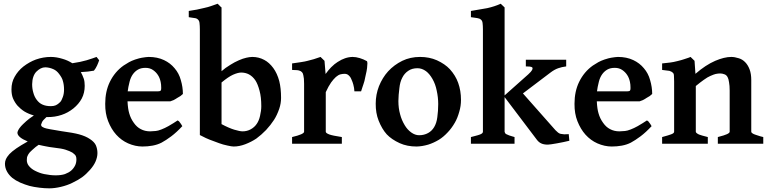

<svg xmlns="http://www.w3.org/2000/svg" viewBox="-20 -777 4157 1038"><path d="M326.2 -293Q326.2 -318.8 319.8 -339.8Q315.9 -356 299.8 -377Q286.6 -395 269 -402.8Q247.1 -412.6 225.1 -413.1Q211.9 -413.1 200 -407Q188 -400.9 177 -389.9Q166 -378.9 160.2 -361.8Q154.3 -345.7 153.8 -321.8Q153.8 -296.9 160.2 -275.9Q166 -253.9 178.2 -237.8Q191.4 -219.7 209 -211.9Q228 -203.1 254.9 -203.1Q271 -203.1 282 -208Q293 -212.9 305.2 -225.1Q313 -232.9 319.8 -252.9Q326.2 -270 326.2 -293ZM271 21Q246.1 18.1 228 14.2Q223.1 13.2 209.5 10.5Q195.8 7.8 189 5.9Q174.8 14.6 153.8 34.2Q138.7 47.4 133.8 56.2Q127 68.4 126 74.2Q125 79.1 125 88.9Q125 106 136.2 120.1Q149.4 136.2 168.9 146Q194.8 159.2 219.2 164.1Q252.4 170.9 280.8 170.9Q310.5 170.9 331.1 164.1Q352.1 156.2 365 145Q377.9 133.8 386.2 117.2Q393.1 103 393.1 84Q393.1 72.8 389.2 64.9Q385.3 58.1 371.1 47.9Q357.9 40 334 32.2Q314.9 25.9 271 21ZM438 -313Q438 -274.9 421.9 -244.1Q405.8 -214.4 377 -190.9Q347.2 -167 313 -155.8Q276.9 -143.6 235.8 -144H231Q210.9 -126 207 -116.2Q202.1 -104 202.1 -103Q202.1 -98.6 205.1 -94.2Q207 -91.3 219.2 -85.9Q225.1 -83 252 -78.1Q287.1 -71.3 312 -67.9Q377 -59.1 407.2 -50.8Q443.4 -41 466.8 -24.9Q489.7 -9.8 498 7.8Q506.8 27.8 506.8 50.8Q506.8 72.8 496.1 97.2Q486.3 119.1 466.8 141.1Q445.8 165 423.8 181.2Q400.9 197.3 370.1 211.9Q343.3 225.1 309.1 233.2Q274.9 241.2 247.1 241.2Q221.2 241.2 193.8 237.8Q161.6 233.9 139.2 228Q115.2 221.2 88.9 210Q64 198.7 46.9 185.1Q27.8 168.9 18.1 150.9Q6.8 130.9 6.8 107.9Q6.8 95.7 12.2 83Q16.1 73.2 30.8 56.2Q43 43 68.8 24.9Q90.8 9.8 129.9 -12.2Q73.7 -35.2 74.2 -60.1Q74.2 -64 79.1 -74.2Q83.5 -83 94.2 -95.2Q101.1 -103 122.1 -122.1Q135.3 -134.3 163.1 -152.8Q135.3 -160.6 112.8 -173.8Q91.8 -187 75.2 -205.1Q60.1 -222.2 49.8 -246.1Q42 -266.1 42 -293.9Q42 -332 59.1 -361.8Q77.1 -394 106 -417Q138.2 -441.9 173.8 -455.1Q213.9 -469.2 254.9 -469.2Q284.7 -469.2 317.9 -459Q345.7 -451.2 371.1 -435.1Q417 -441.9 448.2 -451.2Q482.9 -461.9 502 -469.2L516.1 -451.2Q516.1 -450.2 511.2 -438L504.9 -422.9Q502.9 -418 497.1 -408.2Q494.1 -403.3 487.8 -395Q465.8 -391.1 455.1 -390.1Q439.9 -389.2 417 -387.2Q424.8 -374 433.1 -351.1Q438 -335.9 438 -313Z M698.7 -376Q686.5 -358.9 680.7 -335.9Q672.9 -305.2 670.4 -283.2H833.5Q844.7 -283.2 848.6 -287.1Q851.6 -290 851.6 -300.8Q851.6 -320.8 848.6 -334Q843.8 -356 834.5 -370.1Q824.7 -386.2 807.6 -398.2Q790.5 -410.2 766.6 -410.2Q742.7 -410.2 726.6 -401.1Q710.4 -392.1 698.7 -376ZM968.8 -269Q961.9 -262.2 955.6 -257.8Q948.7 -252.9 937.5 -247.1Q936.5 -246.1 929.4 -241.9Q922.4 -237.8 918.5 -235.8Q914.6 -233.9 908 -231.9Q901.4 -230 900.4 -229H669.4Q671.4 -188 678.7 -164.1Q686.5 -136.2 703.6 -112.8Q719.7 -89.8 740.7 -79.1Q763.2 -66.9 791.5 -66.9Q801.3 -66.9 821.8 -68.8Q834 -69.8 852.5 -77.1Q870.6 -84 890.6 -95.2Q918.5 -111.3 940.4 -126Q944.3 -124 947.8 -121.1Q951.7 -117.2 955.6 -110.8Q957.5 -107.9 959 -106Q960.4 -104 961.4 -102.1Q962.4 -100.1 963.6 -98.1Q964.8 -96.2 965.8 -95.2Q935.1 -62 905.8 -40Q876.5 -18.1 853.5 -5.9Q831.5 5.4 804.7 10.3Q777.8 15.1 750.5 15.1Q711.4 15.1 672.4 -2Q636.2 -18.1 608.4 -48.8Q581.5 -78.6 564.5 -122.1Q548.3 -163.1 548.8 -215.8Q548.8 -282.7 573.7 -334Q600.6 -389.2 648.4 -422.9Q659.7 -430.7 677.7 -440.9Q691.9 -448.7 710.4 -455.1Q734.4 -462.9 746.6 -464.8Q770.5 -468.8 783.7 -469.2Q830.6 -469.2 866.7 -452.1Q900.9 -436 923.8 -408.2Q947.8 -380.4 957.5 -344.2Q968.8 -306.2 968.8 -269Z M1392.6 -203.1Q1392.6 -252 1383.3 -286.1Q1373.5 -323.2 1360.4 -342.8Q1346.2 -363.8 1325.7 -375Q1306.6 -384.8 1283.7 -384.8Q1266.6 -384.8 1239.7 -373Q1214.8 -361.8 1177.7 -331.1V-106Q1216.8 -85 1246.6 -75.9Q1276.4 -66.9 1291.5 -66.9Q1315.4 -66.9 1335.4 -77.9Q1355.5 -88.9 1367.7 -106.9Q1379.9 -124 1385.7 -149.9Q1392.6 -178.2 1392.6 -203.1ZM1499.5 -248Q1499.5 -218.3 1489.7 -189Q1477.5 -153.8 1461.4 -128.9Q1443.4 -101.1 1418.5 -74.2Q1392.6 -47.4 1365.7 -27.8Q1338.9 -9.8 1305.7 2.9Q1273.4 15.1 1243.7 15.1Q1232.4 15.1 1209.5 9.8Q1185.5 4.9 1164.6 -2.9L1113.3 -22Q1099.1 -26.9 1060.5 -46.9V-618.2Q1060.5 -637.2 1058.6 -652.8Q1057.6 -664.1 1050.5 -671.1Q1043.5 -678.2 1032.7 -679.2Q1027.8 -680.2 1016.1 -681.6Q1004.4 -683.1 1000.5 -684.1V-717.8Q1010.3 -719.7 1022 -721.4Q1033.7 -723.1 1044.4 -725.1L1083.5 -733.9Q1106.4 -738.8 1120.6 -744.1Q1144.5 -752 1156.7 -756.8L1161.6 -752L1168.5 -745.1Q1169.4 -744.1 1172.4 -741Q1175.3 -737.8 1177.7 -736.8V-392.1Q1197.8 -410.2 1225.6 -426.8Q1247.6 -440.9 1271.5 -451.2Q1293.5 -460.9 1311.5 -464.8Q1327.6 -468.8 1343.8 -469.2Q1378.9 -469.2 1408.7 -453.1Q1435.5 -439 1457.5 -409.2Q1478.5 -380.4 1489.7 -338.9Q1499.5 -299.8 1499.5 -248Z M1962.9 -446.8Q1965.8 -445.3 1966.3 -435.1Q1966.3 -429.2 1964.4 -409.2Q1962.4 -392.1 1958 -375Q1956.1 -369.1 1954.1 -357.2Q1952.1 -345.2 1950.2 -338.9Q1948.2 -332 1944.6 -321Q1940.9 -310.1 1939.9 -307.1Q1934.1 -287.1 1932.1 -283.2H1896Q1895 -302.2 1890.1 -319.8Q1887.2 -332 1878.9 -350.1Q1874 -362.3 1863.3 -371.1Q1855.5 -377.9 1842.3 -377.9Q1832.5 -377.9 1820.3 -375Q1809.1 -372.1 1795.9 -360.8Q1782.7 -348.6 1770 -331.1Q1755.9 -311 1741.2 -278.8V-64.9Q1741.2 -57.1 1761.2 -49.8Q1777.3 -43.9 1828.1 -36.1V0H1559.1V-36.1Q1624 -51.3 1624 -64.9V-324.2Q1624 -344.2 1623 -351.1Q1621.6 -361.8 1620.1 -369.1Q1619.1 -374 1617.2 -379.9Q1616.2 -381.8 1614.7 -383.3Q1613.3 -384.8 1613.3 -386.2Q1608.4 -391.1 1606 -392.1Q1600.1 -395 1596.2 -396Q1588.4 -397.9 1582 -397.9Q1567.9 -397.9 1559.1 -398.9V-434.1Q1568.8 -436 1585.9 -438Q1603 -439.9 1606 -440.9Q1631.8 -444.8 1643.1 -448.2L1676.3 -457Q1690.4 -460.9 1712.9 -469.2L1734.4 -448.2L1740.2 -377Q1753.9 -396.5 1770 -413.1Q1789.1 -432.1 1805.2 -441.9Q1827.1 -456.1 1845.2 -461.9Q1865.2 -468.8 1886.2 -469.2Q1904.3 -469.2 1925 -462.9Q1945.8 -456.5 1962.9 -446.8Z M2349.1 -214.8Q2349.1 -251 2340.8 -288.1Q2334 -322.3 2318.1 -350.1Q2302.2 -377.9 2283.2 -392.1Q2261.2 -408.2 2236.8 -408.2Q2207 -408.2 2187 -394Q2166 -379.9 2154.8 -356.9Q2142.6 -334 2139.2 -300.8Q2134.3 -263.7 2133.8 -231Q2133.8 -191.9 2143.1 -159.2Q2150.9 -128.4 2168 -100.1Q2182.1 -76.2 2203.1 -61Q2224.1 -45.9 2246.1 -45.9Q2272.9 -45.9 2294.9 -58.1Q2314.9 -69.3 2327.1 -89.8Q2340.3 -111.8 2344.2 -143.1Q2349.1 -177.7 2349.1 -214.8ZM2472.2 -236.8Q2472.2 -203.6 2462.9 -172.9Q2453.1 -137.7 2439 -113.8Q2421.9 -84 2400.9 -62Q2377 -36.1 2352.1 -21Q2323.2 -3.9 2294.9 4.9Q2261.7 14.6 2231.9 15.1Q2181.2 15.1 2141.1 -2.9Q2097.2 -22.9 2070.8 -50.8Q2044.9 -79.6 2026.9 -125Q2010.7 -166 2011.2 -216.8Q2011.2 -265.6 2028.8 -311Q2047.9 -357.9 2078.1 -391.1Q2110.4 -426.3 2154.8 -448.2Q2198.2 -469.2 2251 -469.2Q2300.8 -469.2 2341.8 -451.2Q2385.7 -431.2 2412.1 -402.8Q2442.9 -368.7 2457 -329.1Q2472.2 -286.6 2472.2 -236.8Z M2525.9 0V-36.1Q2533.7 -38.1 2544.9 -41Q2556.2 -43.9 2563 -45.9Q2569.8 -47.9 2574.7 -49.8Q2590.8 -55.7 2590.8 -64.9V-618.2Q2590.8 -637.2 2588.9 -652.8Q2587.4 -665 2580.1 -670.9Q2572.3 -677.7 2560.1 -679.2Q2556.2 -680.2 2543.9 -681.6Q2531.7 -683.1 2525.9 -684.1V-717.8Q2594.7 -729 2613.8 -732.9Q2653.8 -741.7 2687 -756.8L2708 -736.8V-261.2L2835.9 -375Q2852.5 -390.1 2856.9 -398.9Q2860.8 -406.7 2857.9 -412.1Q2856 -415 2844.7 -417Q2837.9 -418 2822.8 -418V-454.1H3041V-418Q3017.1 -415 2998 -408.2Q2978 -401.4 2956.1 -384.8L2807.1 -272L2982.9 -73.2Q2992.7 -63.5 2997.1 -60.1Q3004.9 -54.2 3011.7 -53.2Q3023.9 -51.3 3030.8 -50.8Q3045.9 -50.8 3054.7 -51.8L3058.1 -16.1Q3028.3 -9.3 3025.9 -8.8Q3007.8 -4.9 2990.7 -2Q2966.8 2 2960.9 2.9Q2942.9 4.9 2941.9 4.9Q2920.9 4.9 2907.7 -1Q2893.6 -6.8 2882.8 -21L2708 -252V-64.9Q2708 -63 2710 -59.1Q2711.9 -54.2 2716.8 -51.8Q2718.8 -50.8 2732.9 -44.9Q2736.8 -43 2746.8 -40.5Q2756.8 -38.1 2761.7 -36.1V0Z M3235.8 -376Q3223.6 -358.9 3217.8 -335.9Q3210 -305.2 3207.5 -283.2H3370.6Q3381.8 -283.2 3385.7 -287.1Q3388.7 -290 3388.7 -300.8Q3388.7 -320.8 3385.7 -334Q3380.9 -356 3371.6 -370.1Q3361.8 -386.2 3344.7 -398.2Q3327.6 -410.2 3303.7 -410.2Q3279.8 -410.2 3263.7 -401.1Q3247.6 -392.1 3235.8 -376ZM3505.9 -269Q3499 -262.2 3492.7 -257.8Q3485.8 -252.9 3474.6 -247.1Q3473.6 -246.1 3466.6 -241.9Q3459.5 -237.8 3455.6 -235.8Q3451.7 -233.9 3445.1 -231.9Q3438.5 -230 3437.5 -229H3206.5Q3208.5 -188 3215.8 -164.1Q3223.6 -136.2 3240.7 -112.8Q3256.8 -89.8 3277.8 -79.1Q3300.3 -66.9 3328.6 -66.9Q3338.4 -66.9 3358.9 -68.8Q3371.1 -69.8 3389.6 -77.1Q3407.7 -84 3427.7 -95.2Q3455.6 -111.3 3477.5 -126Q3481.4 -124 3484.9 -121.1Q3488.8 -117.2 3492.7 -110.8Q3494.6 -107.9 3496.1 -106Q3497.6 -104 3498.5 -102.1Q3499.5 -100.1 3500.7 -98.1Q3502 -96.2 3502.9 -95.2Q3472.2 -62 3442.9 -40Q3413.6 -18.1 3390.6 -5.9Q3368.7 5.4 3341.8 10.3Q3314.9 15.1 3287.6 15.1Q3248.5 15.1 3209.5 -2Q3173.3 -18.1 3145.5 -48.8Q3118.7 -78.6 3101.6 -122.1Q3085.4 -163.1 3085.9 -215.8Q3085.9 -282.7 3110.8 -334Q3137.7 -389.2 3185.5 -422.9Q3196.8 -430.7 3214.8 -440.9Q3229 -448.7 3247.6 -455.1Q3271.5 -462.9 3283.7 -464.8Q3307.6 -468.8 3320.8 -469.2Q3367.7 -469.2 3403.8 -452.1Q3438 -436 3460.9 -408.2Q3484.9 -380.4 3494.6 -344.2Q3505.9 -306.2 3505.9 -269Z M3860.8 0V-36.1Q3898.9 -45.9 3910.6 -51.8Q3924.8 -58.6 3924.8 -64.9V-287.1Q3924.8 -314 3921.4 -332Q3918.5 -352.1 3913.6 -359.9Q3907.7 -371.1 3897.5 -375Q3885.3 -379.9 3873.5 -379.9Q3862.3 -379.9 3848.6 -377Q3839.8 -375 3819.8 -366.2Q3805.7 -360.4 3784.7 -345.2Q3768.6 -334 3741.7 -312V-64.9Q3741.7 -58.1 3758.8 -49.8Q3771 -44.9 3806.6 -36.1V0H3559.6V-36.1Q3595.7 -45.9 3608.4 -50.8Q3624.5 -56.6 3624.5 -64.9V-335.9Q3624.5 -342.8 3624 -353.3Q3623.5 -363.8 3623.5 -367.2Q3623.5 -378.4 3617.7 -383.8Q3610.8 -390.6 3598.6 -394Q3594.7 -395 3559.6 -398.9V-434.1Q3566.4 -435.1 3581.1 -436.5Q3595.7 -438 3603.5 -439Q3619.6 -440.9 3642.6 -446.8Q3666.5 -452.6 3678.7 -457Q3709.5 -466.8 3713.4 -469.2L3734.9 -448.2L3739.7 -377.9Q3794.9 -425.8 3846.7 -448.2Q3896 -469.2 3933.6 -469.2Q3951.7 -469.2 3974.6 -461.9Q3993.7 -456.1 4008.5 -440.9Q4023.4 -425.8 4032.5 -401.9Q4041.5 -377.9 4041.5 -344.2V-64.9Q4041.5 -62 4044.4 -59.1Q4048.3 -55.2 4055.7 -51.8Q4058.6 -50.8 4065.2 -48.3Q4071.8 -45.9 4075.7 -44.9Q4088.9 -40 4106.4 -36.1V0Z"/></svg>

Font: Gentium Basic
Style: Bold
Weight: 700
Designer: J. Victor Gaultney and Annie Olsen
Foundry: SIL International
Version: Version 1.100